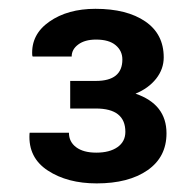

<svg xmlns="http://www.w3.org/2000/svg" viewBox="-20 -742 449 442"><path d="M200.7 -555.7Q261.7 -555.7 261.7 -605Q261.7 -625 246.3 -637.9Q231 -650.9 201.2 -650.9Q175.3 -650.9 160.2 -639.6Q145 -628.4 145 -611.8H55.2L54.2 -614.7Q51.3 -662.6 93.5 -692.1Q135.7 -721.7 199.7 -721.7Q272 -721.7 314.5 -692.6Q356.9 -663.6 356.9 -609.9Q356.9 -583 339.4 -560.8Q321.8 -538.6 292 -526.4Q363.3 -502 363.3 -435.1Q363.3 -380.4 319.6 -350.1Q275.9 -319.8 202.6 -319.8Q135.3 -319.8 90.1 -349.4Q44.9 -378.9 47.9 -433.6L48.3 -436.5H138.7Q138.7 -415.5 155.3 -403.1Q171.9 -390.6 201.7 -390.6Q232.4 -390.6 250.5 -403.3Q268.6 -416 268.6 -438.5Q268.6 -492.2 200.7 -492.2H141.6V-555.7Z"/></svg>

Font: Roboto Slab Medium
Style: Regular
Weight: 500
Designer: Google
Version: Version 2.001; ttfautohint (v1.8.3)